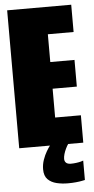

<svg xmlns="http://www.w3.org/2000/svg" viewBox="-59 -710 458 936"><g transform="rotate(-5 170.0 -242.0)"><path d="M13 0H326.5V-134H200.5V-275H319V-405.5H200.5V-541.5H326.5V-675H13ZM234.5 191Q256 191 274 189.2Q292 187.5 304 185Q316 182.5 318.5 182V87Q316.5 88 306.8 90.8Q297 93.5 283.8 95.2Q270.5 97 258 97Q241.5 97 234 89.8Q226.5 82.5 226.5 71Q226.5 60.5 230.2 47.5Q234 34.5 240.5 21Q247 7.5 252.5 0H163.5Q157 8 146.5 25.5Q136 43 128 65.8Q120 88.5 120 112.5Q120 145 136.8 161.8Q153.5 178.5 179.8 184.8Q206 191 234.5 191Z"/></g></svg>

Font: Anybody ExtraCondensed Black
Style: Regular
Weight: 900
Width: 2
Version: Version 1.113;gftools[0.9.25]